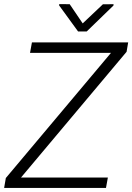

<svg xmlns="http://www.w3.org/2000/svg" viewBox="-29 -918 646 938"><path d="M311.5 -897.5 260.3 -897.9 259.8 -891.6 352.5 -764.2H394.5L525.4 -891.1L525.9 -897.5L473.6 -897L375 -803.7ZM589.4 -665 597.2 -710.9H127L117.7 -659.7H513.2L-0.5 -48.3L-8.8 0H488.8L498 -50.8H73.7Z"/></svg>

Font: Roboto Light
Style: Italic
Weight: 300
Italic angle: -12°
Designer: Google
Version: Version 2.137; 2017